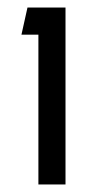

<svg xmlns="http://www.w3.org/2000/svg" viewBox="-20 -490 260 510"><path d="M154 -470H53L37 -398H82V0H154Z"/></svg>

Font: Kreadon Medium
Style: Regular
Weight: 500
Designer: kohakuno
Foundry: StudioGnu
Version: Version 1.000;Glyphs 3.1.2 (3151)